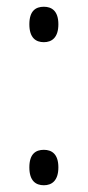

<svg xmlns="http://www.w3.org/2000/svg" viewBox="-20 -543 261 569"><path d="M110 -418C133 -418 153 -431 153 -471C153 -511 133 -523 110 -523C86 -523 67 -511 67 -471C67 -431 86 -418 110 -418ZM110 6C133 6 153 -7 153 -47C153 -87 133 -99 110 -99C86 -99 67 -87 67 -47C67 -7 86 6 110 6Z"/></svg>

Font: Noto Serif Myanmar Condensed Light
Style: Regular
Weight: 300
Width: 3
Designer: Ben Mitchell and the Monotype Design Team
Foundry: Monotype Imaging Inc.
Version: Version 2.106